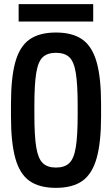

<svg xmlns="http://www.w3.org/2000/svg" viewBox="-20 -897 540 927"><path d="M250 10Q170 10 122.5 -23.5Q75 -57 54 -133Q33 -209 33 -335V-395Q33 -522 54 -597.5Q75 -673 122.5 -706.5Q170 -740 250 -740Q330 -740 377.5 -706.5Q425 -673 446.5 -597.5Q468 -522 468 -395V-335Q468 -209 446.5 -133Q425 -57 377.5 -23.5Q330 10 250 10ZM250 -88Q292 -88 314.5 -109.5Q337 -131 346 -186Q355 -241 355 -343V-388Q355 -490 346 -545Q337 -600 314.5 -621Q292 -642 250 -642Q209 -642 186.5 -621Q164 -600 155 -545Q146 -490 146 -388V-343Q146 -241 155 -186Q164 -131 186.5 -109.5Q209 -88 250 -88ZM70 -793V-877H430V-793Z"/></svg>

Font: M PLUS Code Latin Medium
Style: Regular
Weight: 500
Designer: Coji Morishita
Foundry: UNDERFOREST DESIGN
Version: Version 1.002; ttfautohint (v1.8.3)